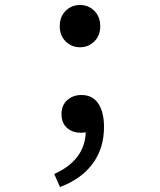

<svg xmlns="http://www.w3.org/2000/svg" viewBox="-20 -535 640 768"><path d="M219 -430Q219 -468 242.5 -491.5Q266 -515 300 -515Q334 -515 357.5 -491.5Q381 -468 381 -430Q381 -393 357.5 -369.5Q334 -346 300 -346Q266 -346 242.5 -369.5Q219 -393 219 -430ZM220 213 197 161Q319 106 323 -6Q317 -4 304 -4Q270 -4 248 -23.5Q226 -43 226 -79Q226 -114 249 -134.5Q272 -155 306 -155Q350 -155 373 -121Q396 -87 396 -27Q396 59 350 120.5Q304 182 220 213Z"/></svg>

Font: TypoPRO Source Code Pro
Style: Regular
Weight: 400
Monospace: yes
Designer: Paul D. Hunt, Teo Tuominen
Foundry: Adobe Systems Incorporated
Version: Version 2.010;PS 1.0;hotconv 1.0.84;makeotf.lib2.5.63406